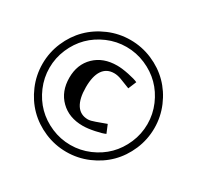

<svg xmlns="http://www.w3.org/2000/svg" viewBox="-168 -911 1219 1189"><g transform="rotate(30 441.5 -317.0)"><path d="M449.2 -538.1Q483.4 -538.1 532.2 -528.1Q581.1 -518.1 602.1 -507.8L578.1 -450.2L506.8 -478Q480.5 -487.8 457 -487.8Q403.3 -487.8 375.2 -446.3Q347.2 -404.8 347.2 -325.2Q347.2 -243.7 375.2 -200.9Q403.3 -158.2 457 -158.2Q475.1 -158.2 506.8 -169.9L578.1 -195.8L602.1 -138.2Q581.1 -127.9 532.2 -117.9Q483.4 -107.9 449.2 -107.9Q350.6 -107.9 289.8 -167.7Q229 -227.5 229 -325.2Q229 -420.9 289.6 -479.5Q350.1 -538.1 449.2 -538.1ZM841.8 -316.9Q841.8 -235.4 810.1 -161.1Q778.3 -86.9 724.6 -33.4Q670.9 20 596.9 51.5Q522.9 83 441.9 83Q360.4 83 286.1 51.3Q211.9 19.5 158.4 -34.2Q105 -87.9 73.5 -161.9Q42 -235.8 42 -316.9Q42 -398.4 73.7 -472.7Q105.5 -546.9 159.2 -600.3Q212.9 -653.8 286.9 -685.3Q360.8 -716.8 441.9 -716.8Q523.4 -716.8 597.7 -685.1Q671.9 -653.3 725.3 -599.6Q778.8 -545.9 810.3 -471.9Q841.8 -397.9 841.8 -316.9ZM577.6 -639.2Q512.7 -667 441.9 -667Q371.1 -667 306.2 -639.2Q241.2 -611.3 194.3 -564.5Q147.5 -517.6 119.6 -452.6Q91.8 -387.7 91.8 -316.9Q91.8 -246.1 119.6 -181.2Q147.5 -116.2 194.3 -69.3Q241.2 -22.5 306.2 5.4Q371.1 33.2 441.9 33.2Q512.7 33.2 577.6 5.4Q642.6 -22.5 689.5 -69.3Q736.3 -116.2 764.2 -181.2Q792 -246.1 792 -316.9Q792 -387.7 764.2 -452.6Q736.3 -517.6 689.5 -564.5Q642.6 -611.3 577.6 -639.2Z"/></g></svg>

Font: Resagokr
Style: Bold
Weight: 600
Designer: gluk
Foundry: gluk
Version: Version 0.95